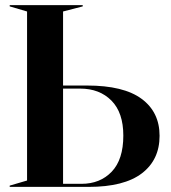

<svg xmlns="http://www.w3.org/2000/svg" viewBox="-20 -732 668 752"><path d="M18 -5 86 -25V-687L18 -707V-712H304V-707L227 -687V-397H321Q464 -397 534.5 -345Q605 -293 605 -200Q605 -106 535.5 -53Q466 0 327 0H18ZM299 -12Q372 -12 417.5 -59.5Q463 -107 463 -201Q463 -291 416.5 -338Q370 -385 294 -385H227V-12Z"/></svg>

Font: Nyght Serif Medium
Style: Regular
Weight: 500
Designer: Maksym Kobuzan
Version: Version 0.410